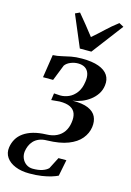

<svg xmlns="http://www.w3.org/2000/svg" viewBox="-195 -895 842 1231"><g transform="rotate(15 225.5 -279.5)"><path d="M129 260.5Q75 260.5 35.2 244.2Q-4.5 228 -24.5 199Q-44.5 170 -39 132Q-34.5 101.5 -19.8 76Q-5 50.5 21 32Q47 13.5 84 2.8Q121 -8 170 -9.5Q210 -10.5 238.8 -24.8Q267.5 -39 284.8 -64.5Q302 -90 307 -125.5Q312.5 -160 303.8 -184.8Q295 -209.5 269.5 -222.8Q244 -236 197.5 -235.5L143 -230.5L149.5 -276.5L191 -274Q219 -273.5 247.5 -286Q276 -298.5 297.2 -326.8Q318.5 -355 324.5 -400.5Q329.5 -432.5 322.2 -455.2Q315 -478 296.5 -490Q278 -502 249 -502Q224.5 -502 200.2 -492Q176 -482 163.5 -464.5L121.5 -358.5H54.5L78 -511.5Q108.5 -513 135.8 -519.8Q163 -526.5 194 -532.5Q225 -538.5 265.5 -538.5Q333.5 -538.5 376.8 -522.8Q420 -507 438.8 -478.2Q457.5 -449.5 452 -410Q448 -378 431 -352.2Q414 -326.5 389.2 -307.8Q364.5 -289 335.2 -277.5Q306 -266 276 -262Q342.5 -263 380.8 -246.5Q419 -230 433.2 -200.2Q447.5 -170.5 442 -131Q436 -88.5 407 -53.2Q378 -18 323.5 3.2Q269 24.5 184.5 26.5Q153.5 27 131.8 36.2Q110 45.5 96 60.8Q82 76 74.5 94.5Q67 113 64.5 131.5Q61.5 155.5 70.5 177Q79.5 198.5 98.5 212Q117.5 225.5 143 225.5Q179.5 225.5 205 217Q230.5 208.5 245 194L284.5 117H337L315.5 225Q300 233 273.5 241.2Q247 249.5 210.8 255Q174.5 260.5 129 260.5ZM146.5 -806.5 176.5 -820.5Q202 -791 229.5 -756.2Q257 -721.5 284.5 -686.5Q323 -719.5 359 -753.8Q395 -788 438 -820.5L468.5 -804L311.5 -597H235Z"/></g></svg>

Font: Merriweather 96pt SemiBold
Style: Italic
Weight: 600
Italic angle: -7.8°
Version: Version 2.101